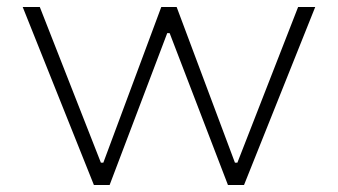

<svg xmlns="http://www.w3.org/2000/svg" viewBox="-20 -530 968 550"><path d="M249 0 45 -510H94L269 -64H276L442 -510H486L653 -64H660L834 -510H883L679 0H633L466 -435H459L294 0Z"/></svg>

Font: Saira Expanded ExtraLight
Style: Regular
Weight: 250
Width: 7
Designer: Hector Gatti with collaboration of the Omnibus-Type team
Foundry: Omnibus-Type
Version: Version 1.101